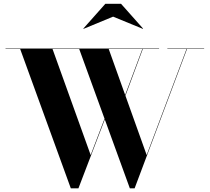

<svg xmlns="http://www.w3.org/2000/svg" viewBox="-20 -1014 1140 1044"><path d="M365 10 89.5 -748H10V-750H845V-748H571L777.5 -171L994.5 -748H890V-750H1090V-748H997L712 10H686L410.5 -748H265.5L473 -171L560.5 -400L562 -396.5L406.5 10ZM651.5 -465.5 649.5 -468 754.5 -749H757ZM434 -857 433 -858.5 553 -993.5H638L758 -858.5L757 -857L595 -923.5Z"/></svg>

Font: Bodoni Moda 96pt
Style: Bold
Weight: 700
Version: Version 2.005